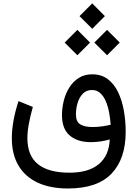

<svg xmlns="http://www.w3.org/2000/svg" viewBox="-20 -812 789 1102"><path d="M351.1 -567.6 424.1 -494.9 496.8 -567.6 424.1 -640.6ZM521.5 -567.6 594.5 -494.9 667.2 -567.6 594.5 -640.6ZM436.3 -719.5 509.3 -646.7 582 -719.5 509.3 -792.5ZM615.2 -95.9Q594.2 -91.1 567.6 -87Q541 -83 511.2 -83Q464.8 -83 440.3 -98.5Q415.8 -114 415.8 -155.3Q415.8 -189.2 425.5 -221.4Q435.3 -253.7 455.7 -274.5Q476.1 -295.4 507.8 -295.4Q535.9 -295.4 555.3 -277.8Q574.7 -260.3 587.2 -231.1Q599.6 -201.9 606.2 -166.6Q612.8 -131.3 615.2 -95.9ZM509.5 -385.5Q464.8 -385.5 432.1 -364.7Q399.4 -344 377.9 -309.7Q356.4 -275.4 346.1 -234Q335.7 -192.6 335.7 -151.4Q335.7 -72 380.4 -34.1Q425 3.9 501.5 3.9Q531 3.9 559.3 -0.6Q587.6 -5.1 609.9 -11.7Q606 80.8 547.2 130Q488.5 179.2 377.9 179.2Q259.3 179.2 198.2 130.5Q137.2 81.8 137.2 -18.8Q137.2 -56.2 145.6 -101.6Q154.1 -147 168.5 -198.2L86.2 -231.7Q66.9 -172.6 57.4 -119.1Q47.9 -65.7 47.9 -18.6Q47.9 73 85.6 137.5Q123.3 201.9 195.4 235.8Q267.6 269.8 370.1 269.8Q538.8 269.8 620.1 184.6Q701.4 99.4 701.4 -55.9Q701.4 -118.2 690.9 -177Q680.4 -235.8 657.8 -283Q635.3 -330.1 598.6 -357.8Q562 -385.5 509.5 -385.5Z"/></svg>

Font: Estedad-FD-VF Thin
Style: Regular
Weight: 100
Designer: Amin Abedi
Version: Version 5.0